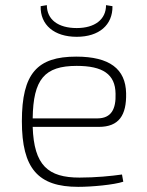

<svg xmlns="http://www.w3.org/2000/svg" viewBox="-20 -714 570 746"><path d="M278 -571C365 -571 418 -617 417 -690L392 -694C392 -638 348 -605 278 -605C206 -605 162 -638 162 -694L138 -690C136 -617 191 -571 278 -571ZM289 -24C167 -24 112 -71 107 -221H364C442 -221 472 -266 470 -352C468 -446 406 -494 276 -494C125 -494 65 -429 65 -243C65 -59 128 12 284 12C337 12 423 4 459 -8L454 -36C413 -30 351 -24 289 -24ZM278 -458C379 -458 428 -426 429 -350C431 -291 413 -254 358 -254H107C109 -406 153 -458 278 -458Z"/></svg>

Font: Exo 2 Extra Light
Style: Regular
Weight: 250
Designer: Natanael Gama
Version: Version 1.001;PS 001.001;hotconv 1.0.88;makeotf.lib2.5.64775